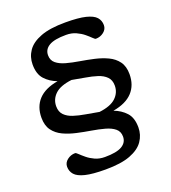

<svg xmlns="http://www.w3.org/2000/svg" viewBox="-150 -827 942 1059"><g transform="rotate(-20 321.5 -298.0)"><path d="M288 121.5Q211.5 121.5 169 111Q126.5 100.5 109.5 81Q92.5 61.5 92.5 35Q92.5 11 113.2 -5Q134 -21 159.5 -21Q164.5 -21 176.2 -9.5Q188 2 206.5 17.2Q225 32.5 250.2 44Q275.5 55.5 307.5 55.5Q376.5 55.5 408 36.8Q439.5 18 439.5 -16.5Q439.5 -46.5 418.5 -63.8Q397.5 -81 363 -90.5Q328.5 -100 287.2 -106.8Q246 -113.5 204.5 -122.8Q163 -132 128.5 -148.2Q94 -164.5 73 -193Q52 -221.5 52 -267.5Q52 -332 89.8 -372.8Q127.5 -413.5 204.5 -427Q162.5 -442.5 134.5 -473Q106.5 -503.5 106.5 -560Q106.5 -604.5 131 -640Q155.5 -675.5 210 -696.2Q264.5 -717 355 -717Q432 -717 474.2 -706.5Q516.5 -696 533.5 -676.8Q550.5 -657.5 550.5 -630.5Q550.5 -606.5 530 -590.5Q509.5 -574.5 483.5 -574.5Q478.5 -574.5 467 -586Q455.5 -597.5 437 -612.8Q418.5 -628 393.2 -639.5Q368 -651 335.5 -651Q266.5 -651 235.2 -632.2Q204 -613.5 204 -579Q204 -549 225 -531.8Q246 -514.5 280.5 -505Q315 -495.5 356.2 -488.8Q397.5 -482 438.8 -472.8Q480 -463.5 514.5 -447.2Q549 -431 570 -402.5Q591 -374 591 -328Q591 -263.5 553.2 -222.8Q515.5 -182 438.5 -168.5Q480.5 -153 508.5 -122.5Q536.5 -92 536.5 -35.5Q536.5 8.5 512 44.2Q487.5 80 433 100.8Q378.5 121.5 288 121.5ZM493 -296.5Q493 -329 474.2 -348Q455.5 -367 424.5 -377Q393.5 -387 355.5 -393.2Q317.5 -399.5 279 -407Q211.5 -399 180.8 -369.8Q150 -340.5 150 -299Q150 -266.5 168.8 -247.5Q187.5 -228.5 218.5 -218.5Q249.5 -208.5 287.5 -202.2Q325.5 -196 364.5 -188.5Q431.5 -196.5 462.2 -225.8Q493 -255 493 -296.5Z"/></g></svg>

Font: Newsreader Caption
Style: Regular
Weight: 400
Designer: Hugues Gentile
Foundry: Production Type
Version: Version 1.001